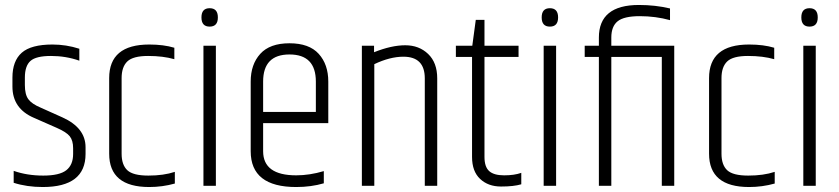

<svg xmlns="http://www.w3.org/2000/svg" viewBox="-20 -747 3375 772"><path d="M30 -435Q30 -502 67.5 -535Q105 -568 191 -568Q246 -568 299 -551V-503Q245 -522 185 -522Q125 -522 102.5 -502Q80 -482 80 -435V-405Q80 -367 94 -348Q108 -329 144 -314L231 -275Q324 -233 324 -155V-128Q324 5 152 5Q88 5 35 -12V-60Q89 -41 154 -41Q219 -41 246.5 -62.5Q274 -84 274 -128V-151Q274 -182 260.5 -199Q247 -216 208 -233L117 -273Q30 -310 30 -399Z M419 -433Q419 -568 580 -568Q638 -568 681 -555V-509Q636 -522 575.5 -522Q515 -522 492 -500Q469 -478 469 -433V-129Q469 -84 492 -62.5Q515 -41 576.5 -41Q638 -41 683 -56V-9Q633 5 580 5Q419 5 419 -129Z M823 -640Q790 -640 790 -677Q790 -714 823 -714Q856 -714 856 -677Q856 -640 823 -640ZM798 -563H848V0H798Z M988 -139V-419Q988 -488 1026.5 -530.5Q1065 -573 1144 -573Q1223 -573 1261.5 -530.5Q1300 -488 1300 -419V-252H1038V-139Q1038 -42 1171 -42Q1225 -42 1282 -59V-10Q1231 5 1171 5Q988 5 988 -139ZM1038 -297H1250V-419Q1250 -528 1144 -528Q1038 -528 1038 -419Z M1484 -537Q1554 -565 1609.5 -565Q1665 -565 1701.5 -530Q1738 -495 1738 -432V0H1688V-432Q1688 -519 1602 -519Q1548 -519 1485 -489V0H1435V-563H1484Z M1928 -667V-563H2065V-518H1928V-116Q1928 -76 1947 -59Q1966 -42 2007 -42Q2048 -42 2076 -52V-6Q2046 3 1994.5 3Q1943 3 1910.5 -27.5Q1878 -58 1878 -116V-518H1813V-563H1879L1893 -667Z M2191 -640Q2158 -640 2158 -677Q2158 -714 2191 -714Q2224 -714 2224 -677Q2224 -640 2191 -640ZM2166 -563H2216V0H2166Z M2691 -563V0H2641V-518H2438V0H2388V-518H2331V-563H2388V-596Q2388 -727 2549 -727Q2615 -727 2674 -713V-666Q2616 -682 2552.5 -682Q2489 -682 2463.5 -661.5Q2438 -641 2438 -596V-563Z M2831 -433Q2831 -568 2992 -568Q3050 -568 3093 -555V-509Q3048 -522 2987.5 -522Q2927 -522 2904 -500Q2881 -478 2881 -433V-129Q2881 -84 2904 -62.5Q2927 -41 2988.5 -41Q3050 -41 3095 -56V-9Q3045 5 2992 5Q2831 5 2831 -129Z M3235 -640Q3202 -640 3202 -677Q3202 -714 3235 -714Q3268 -714 3268 -677Q3268 -640 3235 -640ZM3210 -563H3260V0H3210Z"/></svg>

Font: Khand Light
Style: Regular
Weight: 300
Designer: Devanagari: Sanchit Sawaria, Jyotish Sonowal; Latin: Satya Rajpurohit
Foundry: Indian Type Foundry
Version: Version 1.101;PS 1.0;hotconv 1.0.78;makeotf.lib2.5.61930; tt